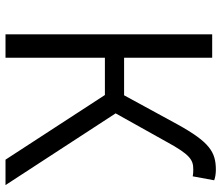

<svg xmlns="http://www.w3.org/2000/svg" viewBox="-72 -712 785 680"><g transform="rotate(90 320.0 -372.5)"><path d="M102 0H185V-352H317L546 0H636L382 -390L482 -569C528 -654 547 -665 580 -665C587 -665 595 -665 605 -663L619 -739C609 -743 595 -745 582 -745C519 -745 484 -723 421 -609L318 -420H185V-732H102Z"/></g></svg>

Font: ChiuKong Gothic MN Normal
Style: Regular
Weight: 350
Designer: Ryoko NISHIZUKA 西塚涼子 (kana, bopomofo & ideographs); Paul D. Hunt (Latin, Greek & Cyrillic); Sandoll Communications 산돌커뮤니
Foundry: Adobe
Version: Version 1.300